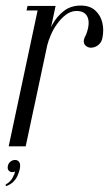

<svg xmlns="http://www.w3.org/2000/svg" viewBox="-54 -516 389 677"><path d="M-1.1 88.7Q-13.6 93.8 -21.3 87.4Q-28.9 81 -26.3 69.3Q-24.4 59.4 -16.9 53.7Q-9.5 48 -0.7 48Q9 48 14.1 56Q19.2 64.1 15.4 81.7Q12.7 92.3 7.5 104.1Q2.3 115.9 -7.5 125.5Q-17.3 135 -32.9 140.5L-34.2 134.8Q-17.1 125 -9.6 110.9Q-2 96.8 -1.1 88.7ZM61.6 -145.2 110 -375.1Q115.8 -401.9 130.9 -429.8Q146.1 -457.8 170.9 -477.1Q195.8 -496.4 230.4 -496.4Q262.6 -496.4 281.6 -479.4Q300.5 -462.4 306.8 -436.2Q313 -410 307 -381.9Q304.4 -368.2 295.4 -359.8Q286.4 -351.4 275.5 -348.9Q264.6 -346.4 256.2 -349.8Q245.2 -355 242.7 -362.8Q240.1 -370.5 242.8 -378.9Q245.4 -387.4 249.5 -393.6Q260 -421.5 258.4 -440.4Q256.9 -459.2 244.9 -468.9Q232.9 -478.6 211.2 -477.1Q193.1 -475.6 177.1 -463.1Q161 -450.5 147.6 -432.1Q134.2 -413.6 125.4 -393.1Q116.5 -372.5 112.5 -356L65.4 -134.6ZM-23.4 0 82 -495H142L36.6 0ZM39.6 -479 43 -495H92L98.6 -479Z"/></svg>

Font: Emberly Black
Style: Italic
Weight: 900
Italic angle: -12°
Designer: Rajesh Rajput
Foundry: Rajesh Rajput
Version: Version 1.000